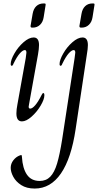

<svg xmlns="http://www.w3.org/2000/svg" viewBox="-20 -693 577 1112"><path d="M157 -543 169 -613Q174 -642 190.5 -657.5Q207 -673 232 -673H236Q242 -673 243.5 -671Q245 -669 244 -663L233 -594Q229 -566 212 -549.5Q195 -533 170 -533H166Q156 -533 157 -543ZM75 -36Q75 -59 81 -89L129 -356Q133 -382 133 -388Q133 -403 124 -403Q112 -403 95 -384Q78 -365 58 -324Q54 -312 48 -312Q42 -312 42 -322Q42 -346 63.5 -383.5Q85 -421 116.5 -448.5Q148 -476 175 -476Q206 -476 206 -432Q206 -411 200 -377L148 -88L146 -75Q146 -64 155 -64Q167 -64 184 -83.5Q201 -103 221 -143Q226 -154 231 -154Q237 -154 237 -141Q237 -118 215.5 -81.5Q194 -45 163 -17.5Q132 10 107 10Q75 10 75 -36ZM440 -543 452 -613Q457 -642 473.5 -657.5Q490 -673 515 -673H519Q525 -673 526.5 -671Q528 -669 527 -663L516 -594Q512 -566 495 -549.5Q478 -533 453 -533H449Q439 -533 440 -543ZM42 279Q42 255 57.5 235Q73 215 95 207Q101 205 102 205Q105 205 106 208Q107 211 107 216Q111 282 136 318.5Q161 355 210 355Q247 355 271 330.5Q295 306 310.5 254.5Q326 203 340 114L412 -356Q416 -382 416 -388Q416 -403 407 -403Q395 -403 378 -384Q361 -365 341 -324Q337 -312 331 -312Q325 -312 325 -322Q325 -346 346.5 -383.5Q368 -421 399.5 -448.5Q431 -476 458 -476Q489 -476 489 -432Q489 -411 483 -377L418 55Q393 224 333 311.5Q273 399 181 399Q134 399 103 379Q72 359 57 331Q42 303 42 279Z"/></svg>

Font: Charm
Style: Regular
Weight: 400
Designer: Katatrad Aksorn Co.,Ltd.
Foundry: Cadson Demak Co.,Ltd.
Version: Version 1.001